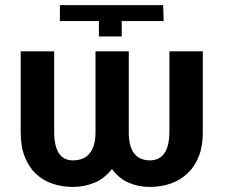

<svg xmlns="http://www.w3.org/2000/svg" viewBox="-20 -732 892 762"><path d="M574.2 9.9Q529.5 9.9 490.9 -6.7Q452.4 -23.4 424.4 -61.1Q395.2 -23.8 355.1 -6.9Q315 9.9 269.5 9.9Q227.3 9.9 189.6 -2.5Q152 -14.9 123.6 -41.2Q95.2 -67.5 78.7 -108.5Q62.1 -149.5 62.1 -206.7V-528.4H195V-206.7Q196 -95.5 269.5 -95.5Q290.1 -95.5 306.6 -102.1Q323.2 -108.7 334.9 -122.3Q346.6 -136 352.8 -157Q359 -177.9 359 -206.7V-528.4H491.1V-206.7Q491.1 -96.6 574.2 -95.5Q650.9 -95.5 652.3 -206.7V-528.4H784.8V-206.7Q785.2 -152.7 769.2 -112.2Q753.2 -71.7 725 -44.6Q696.7 -17.4 658 -3.7Q619.3 9.9 574.2 9.9ZM463.1 -587.4H372.5V-648.4H217.7V-711.6H627.5L629.6 -648.4H463.1Z"/></svg>

Font: Linik Sans SemiBold
Style: Regular
Weight: 600
Designer: Fonts by Rasmus Andersson / Changes by Cristiano Sobral with parts from Marc Monis
Foundry: rsms
Version: Version 3.020; ttfautohint (v1.6)